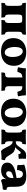

<svg xmlns="http://www.w3.org/2000/svg" viewBox="1534 -2042 517 3624"><g transform="rotate(90 1792.0 -229.5)"><path d="M33 3Q33 -19 35 -35Q37 -51 42 -66Q69 -66 79.5 -84.5Q90 -103 90 -153V-305Q90 -355 79.5 -373.5Q69 -392 42 -392Q37 -407 35 -423Q33 -439 33 -461Q55 -460 101.5 -459Q148 -458 235 -458H426Q518 -458 565 -459Q612 -460 635 -461Q635 -439 633 -423Q631 -407 625 -392Q599 -392 588.5 -373.5Q578 -355 578 -305V-153Q578 -103 588.5 -84.5Q599 -66 625 -66Q631 -51 633 -35Q635 -19 635 3Q612 2 573.5 1Q535 0 496 0Q456 0 417.5 1Q379 2 357 3Q357 -19 359 -35Q361 -51 367 -66Q393 -66 403.5 -84.5Q414 -103 414 -153V-305Q414 -355 403.5 -373Q393 -391 367 -391H301Q275 -391 264.5 -373Q254 -355 254 -305V-153Q254 -103 264.5 -84.5Q275 -66 301 -66Q307 -51 309 -35Q311 -19 311 3Q288 2 249.5 1Q211 0 172 0Q132 0 93.5 1Q55 2 33 3Z M956 9Q830 9 764.5 -53.5Q699 -116 699 -222Q699 -303 734 -357.5Q769 -412 828.5 -439.5Q888 -467 963 -467Q1049 -467 1106.5 -437Q1164 -407 1193 -355Q1222 -303 1222 -235Q1222 -121 1150.5 -56Q1079 9 956 9ZM972 -61Q1012 -61 1033.5 -103Q1055 -145 1055 -207Q1055 -304 1022.5 -352.5Q990 -401 949 -401Q907 -401 886.5 -359Q866 -317 866 -256Q866 -200 878 -156Q890 -112 913.5 -86.5Q937 -61 972 -61Z M1346 3Q1346 -11 1349 -31Q1352 -51 1356 -65Q1389 -67 1408 -72Q1427 -77 1434.5 -94Q1442 -111 1442 -147V-392H1435Q1393 -392 1371 -371.5Q1349 -351 1336 -300Q1311 -300 1289.5 -302Q1268 -304 1249 -312Q1258 -347 1264 -388.5Q1270 -430 1270 -460Q1305 -459 1338 -458.5Q1371 -458 1415.5 -458Q1460 -458 1527 -458Q1586 -458 1629.5 -458.5Q1673 -459 1708.5 -459.5Q1744 -460 1778 -460Q1778 -430 1783.5 -390.5Q1789 -351 1798 -313Q1763 -300 1711 -300Q1700 -352 1681 -372Q1662 -392 1622 -392H1606V-147Q1606 -113 1612 -96Q1618 -79 1635 -73Q1652 -67 1685 -65Q1690 -51 1692 -32Q1694 -13 1694 3Q1672 1 1629.5 0.5Q1587 0 1535 0Q1500 0 1463 0.5Q1426 1 1394.5 1.5Q1363 2 1346 3Z M2100 9Q1974 9 1908.5 -53.5Q1843 -116 1843 -222Q1843 -303 1878 -357.5Q1913 -412 1972.5 -439.5Q2032 -467 2107 -467Q2193 -467 2250.5 -437Q2308 -407 2337 -355Q2366 -303 2366 -235Q2366 -121 2294.5 -56Q2223 9 2100 9ZM2116 -61Q2156 -61 2177.5 -103Q2199 -145 2199 -207Q2199 -304 2166.5 -352.5Q2134 -401 2093 -401Q2051 -401 2030.5 -359Q2010 -317 2010 -256Q2010 -200 2022 -156Q2034 -112 2057.5 -86.5Q2081 -61 2116 -61Z M2425 3Q2425 -19 2427 -35Q2429 -51 2434 -66Q2461 -66 2471.5 -84.5Q2482 -103 2482 -153V-305Q2482 -355 2471.5 -373.5Q2461 -392 2434 -392Q2429 -407 2427 -423Q2425 -439 2425 -461Q2447 -460 2485.5 -459Q2524 -458 2564 -458Q2603 -458 2641.5 -459Q2680 -460 2703 -461Q2703 -439 2701 -423Q2699 -407 2693 -392Q2667 -392 2656.5 -373.5Q2646 -355 2646 -305V-269Q2672 -269 2689.5 -275Q2707 -281 2722 -297Q2737 -313 2757 -342Q2787 -387 2809.5 -414Q2832 -441 2855.5 -453Q2879 -465 2914 -465Q2932 -465 2948.5 -463Q2965 -461 2977 -458Q2974 -431 2974 -392Q2974 -353 2980 -328Q2961 -323 2937 -320.5Q2913 -318 2889 -319Q2885 -348 2879 -355Q2873 -362 2864 -362Q2852 -362 2841 -352Q2830 -342 2815 -320Q2798 -295 2785.5 -281.5Q2773 -268 2753 -260Q2803 -255 2834.5 -237.5Q2866 -220 2894 -173Q2919 -131 2934.5 -109Q2950 -87 2965 -78Q2980 -69 3002 -67Q3002 -48 2999.5 -30Q2997 -12 2991 0Q2974 0 2946.5 0.5Q2919 1 2888 3Q2857 5 2832 9Q2807 -8 2790 -36Q2773 -64 2759 -95Q2745 -126 2730 -153Q2715 -180 2695 -196Q2675 -212 2646 -210V-153Q2646 -103 2656.5 -84.5Q2667 -66 2693 -66Q2699 -51 2701 -35Q2703 -19 2703 3Q2680 2 2641.5 1Q2603 0 2564 0Q2524 0 2485.5 1Q2447 2 2425 3Z M3391 9Q3372 2 3364 -12Q3356 -26 3356 -49Q3356 -68 3362 -92Q3344 -52 3316 -29Q3272 7 3196 7Q3127 7 3088 -22.5Q3049 -52 3049 -107Q3049 -155 3076 -186.5Q3103 -218 3146.5 -237Q3190 -256 3241 -266.5Q3292 -277 3340 -284Q3340 -320 3336 -343Q3332 -366 3318 -381Q3306 -394 3292 -399Q3278 -404 3264 -404Q3226 -404 3209 -371Q3192 -338 3188 -293Q3159 -293 3136 -295Q3113 -297 3094 -305Q3096 -332 3095 -363Q3094 -394 3087 -429Q3130 -447 3188 -457.5Q3246 -468 3299 -468Q3365 -468 3403 -453.5Q3441 -439 3460 -420Q3480 -400 3492.5 -363.5Q3505 -327 3505 -256V-179Q3505 -144 3509 -126.5Q3513 -109 3525.5 -102.5Q3538 -96 3562 -95Q3565 -76 3563 -58Q3561 -40 3553 -24Q3512 -23 3470 -15Q3428 -7 3391 9ZM3255 -88Q3284 -88 3312 -116.5Q3340 -145 3340 -203V-226Q3276 -214 3244 -194Q3212 -174 3212 -137Q3212 -111 3224.5 -99.5Q3237 -88 3255 -88Z"/></g></svg>

Font: Vollkorn ExtraBold
Style: Regular
Weight: 800
Designer: Friedrich Althausen
Foundry: Friedrich Althausen
Version: Version 5.000; ttfautohint (v1.8.3)